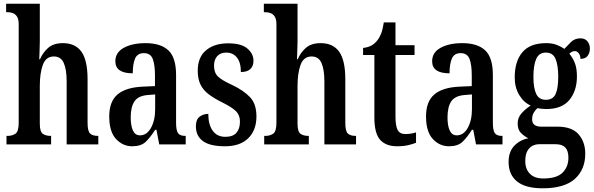

<svg xmlns="http://www.w3.org/2000/svg" viewBox="-20 -780 3209 1037"><path d="M15 0V-46H21Q46 -46 63.5 -58Q81 -70 81 -117V-649Q81 -677 71.5 -691Q62 -705 48.5 -709.5Q35 -714 23 -714H13V-760H195V-555Q195 -526 193.5 -498.5Q192 -471 192 -460H196Q210 -494 239 -520.5Q268 -547 320 -547Q387 -547 420 -500.5Q453 -454 453 -352V-117Q453 -71 467 -58.5Q481 -46 509 -46H511V0H340V-340Q340 -404 324.5 -439.5Q309 -475 271 -475Q228 -475 211.5 -430Q195 -385 195 -316V-112Q195 -69 211 -57.5Q227 -46 254 -46H256V0Z M694 10Q643 10 606.5 -29.5Q570 -69 570 -151Q570 -232 615 -270Q660 -308 751 -312L817 -315V-373Q817 -430 805 -461.5Q793 -493 757 -493Q722 -493 709.5 -463.5Q697 -434 697 -384Q603 -384 603 -449Q603 -497 649 -522Q695 -547 766 -547Q848 -547 889.5 -508Q931 -469 931 -375V-117Q931 -76 941.5 -61Q952 -46 980 -46H983V0H840L825 -79H818Q792 -38 767 -14Q742 10 694 10ZM736 -49Q773 -49 795.5 -89.5Q818 -130 818 -191V-270L780 -267Q727 -263 706.5 -233Q686 -203 686 -146Q686 -101 698 -75Q710 -49 736 -49Z M1195 10Q1114 10 1076 -18Q1038 -46 1038 -98Q1038 -135 1058.5 -150Q1079 -165 1105 -165Q1105 -108 1128.5 -74.5Q1152 -41 1197 -41Q1238 -41 1257 -63Q1276 -85 1276 -123Q1276 -158 1255 -179Q1234 -200 1184 -225Q1137 -248 1107 -271Q1077 -294 1062.5 -324Q1048 -354 1048 -398Q1048 -471 1093 -508.5Q1138 -546 1212 -546Q1283 -546 1316 -518Q1349 -490 1349 -452Q1349 -423 1332 -407Q1315 -391 1281 -391Q1281 -443 1259.5 -469.5Q1238 -496 1202 -496Q1171 -496 1153.5 -477Q1136 -458 1136 -425Q1136 -387 1157.5 -366.5Q1179 -346 1234 -321Q1297 -291 1331 -254.5Q1365 -218 1365 -151Q1365 -77 1321 -33.5Q1277 10 1195 10Z M1407 0V-46H1413Q1438 -46 1455.5 -58Q1473 -70 1473 -117V-649Q1473 -677 1463.5 -691Q1454 -705 1440.5 -709.5Q1427 -714 1415 -714H1405V-760H1587V-555Q1587 -526 1585.5 -498.5Q1584 -471 1584 -460H1588Q1602 -494 1631 -520.5Q1660 -547 1712 -547Q1779 -547 1812 -500.5Q1845 -454 1845 -352V-117Q1845 -71 1859 -58.5Q1873 -46 1901 -46H1903V0H1732V-340Q1732 -404 1716.5 -439.5Q1701 -475 1663 -475Q1620 -475 1603.5 -430Q1587 -385 1587 -316V-112Q1587 -69 1603 -57.5Q1619 -46 1646 -46H1648V0Z M2124 10Q2065 10 2033.5 -24.5Q2002 -59 2002 -146V-483H1941V-521Q1969 -524 1987.5 -535Q2006 -546 2018 -562Q2030 -577 2038.5 -598.5Q2047 -620 2053 -659H2116V-536H2219V-483H2116V-151Q2116 -101 2127.5 -78.5Q2139 -56 2169 -56Q2200 -56 2227 -65V-9Q2213 -3 2187 3.5Q2161 10 2124 10Z M2405 10Q2354 10 2317.5 -29.5Q2281 -69 2281 -151Q2281 -232 2326 -270Q2371 -308 2462 -312L2528 -315V-373Q2528 -430 2516 -461.5Q2504 -493 2468 -493Q2433 -493 2420.5 -463.5Q2408 -434 2408 -384Q2314 -384 2314 -449Q2314 -497 2360 -522Q2406 -547 2477 -547Q2559 -547 2600.5 -508Q2642 -469 2642 -375V-117Q2642 -76 2652.5 -61Q2663 -46 2691 -46H2694V0H2551L2536 -79H2529Q2503 -38 2478 -14Q2453 10 2405 10ZM2447 -49Q2484 -49 2506.5 -89.5Q2529 -130 2529 -191V-270L2491 -267Q2438 -263 2417.5 -233Q2397 -203 2397 -146Q2397 -101 2409 -75Q2421 -49 2447 -49Z M2911 237Q2818 237 2772.5 200Q2727 163 2727 95Q2727 39 2758 7Q2789 -25 2834 -33Q2813 -43 2794.5 -61Q2776 -79 2776 -113Q2776 -144 2796 -167Q2816 -190 2846 -210Q2808 -227 2784 -267.5Q2760 -308 2760 -362Q2760 -449 2801.5 -498Q2843 -547 2930 -547Q2961 -547 2984.5 -538.5Q3008 -530 3028 -516Q3043 -532 3063.5 -552.5Q3084 -573 3115 -573Q3140 -573 3153 -556.5Q3166 -540 3166 -518Q3166 -495 3154 -478.5Q3142 -462 3115 -462Q3115 -481 3105.5 -492.5Q3096 -504 3086 -504Q3076 -504 3068.5 -500Q3061 -496 3055 -490Q3072 -470 3084 -441.5Q3096 -413 3096 -367Q3096 -290 3055.5 -240.5Q3015 -191 2930 -191Q2921 -191 2905.5 -192.5Q2890 -194 2883 -196Q2873 -188 2863.5 -172.5Q2854 -157 2854 -137Q2854 -115 2867 -105.5Q2880 -96 2901 -96H2990Q3069 -96 3105 -54.5Q3141 -13 3141 50Q3141 136 3084.5 186.5Q3028 237 2911 237ZM2928 -241Q2967 -241 2981 -272.5Q2995 -304 2995 -365Q2995 -428 2980.5 -462Q2966 -496 2928 -496Q2891 -496 2876 -461.5Q2861 -427 2861 -364Q2861 -305 2876 -273Q2891 -241 2928 -241ZM2914 184Q2987 184 3018.5 152.5Q3050 121 3050 72Q3050 34 3033 16.5Q3016 -1 2982 -1H2891Q2874 -1 2857 7Q2840 15 2828.5 35Q2817 55 2817 90Q2817 133 2842 158.5Q2867 184 2914 184Z"/></svg>

Font: Noto Serif Bengali ExtraCondensed SemiBold
Style: Regular
Weight: 600
Width: 2
Designer: Juan Bruce, Universal Thirst, Indian Type Foundry and the Monotype Design Team.
Foundry: Monotype Imaging Inc.
Version: Version 2.003; ttfautohint (v1.8.4.7-5d5b)